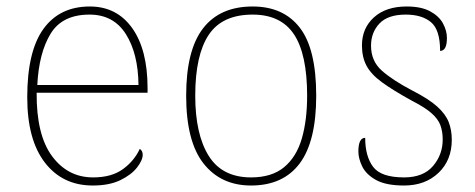

<svg xmlns="http://www.w3.org/2000/svg" viewBox="-20 -562 1465 592"><path d="M266 10Q173 10 118.5 -60.5Q64 -131 64 -262Q64 -404 114 -473Q164 -542 257 -542Q340 -542 387.5 -475.5Q435 -409 435 -290V-276H93Q92 -146 140.5 -80.5Q189 -15 267 -15Q324 -15 359 -40.5Q394 -66 411 -103Q420 -97 420 -85Q420 -68 402.5 -45.5Q385 -23 351 -6.5Q317 10 266 10ZM407 -300Q406 -397 368 -457Q330 -517 256 -517Q172 -517 136 -458Q100 -399 95 -300Z M754 10Q661 10 607.5 -58Q554 -126 554 -267Q554 -407 606 -474.5Q658 -542 759 -542Q854 -542 904.5 -476.5Q955 -411 955 -267Q955 -126 904 -58Q853 10 754 10ZM754 -15Q818 -15 856 -46.5Q894 -78 910.5 -134.5Q927 -191 927 -267Q927 -395 886.5 -456Q846 -517 759 -517Q665 -517 623.5 -454.5Q582 -392 582 -267Q582 -148 623.5 -81.5Q665 -15 754 -15Z M1226 10Q1170 10 1139.5 -7Q1109 -24 1097 -48.5Q1085 -73 1085 -95Q1085 -137 1106 -137Q1106 -80 1130.5 -47.5Q1155 -15 1226 -15Q1285 -15 1315 -50Q1345 -85 1345 -132Q1345 -156 1338 -175.5Q1331 -195 1310.5 -213Q1290 -231 1249 -252Q1191 -284 1157.5 -308.5Q1124 -333 1110 -359.5Q1096 -386 1096 -422Q1096 -475 1133 -508.5Q1170 -542 1234 -542Q1279 -542 1306.5 -527Q1334 -512 1346 -489.5Q1358 -467 1358 -445Q1358 -405 1337 -405Q1337 -470 1309 -493.5Q1281 -517 1231 -517Q1176 -517 1150 -489.5Q1124 -462 1124 -421Q1124 -374 1157 -344.5Q1190 -315 1251 -283Q1302 -257 1328 -233.5Q1354 -210 1363.5 -185.5Q1373 -161 1373 -131Q1373 -68 1332 -29Q1291 10 1226 10Z"/></svg>

Font: Noto Serif Devanagari Thin
Style: Regular
Weight: 100
Designer: Universal Thirst, Indian Type Foundry and the Monotype Design Team
Foundry: Monotype Imaging Inc.
Version: Version 2.004; ttfautohint (v1.8.4.7-5d5b)